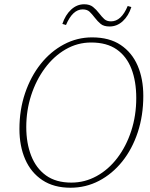

<svg xmlns="http://www.w3.org/2000/svg" viewBox="-20 -865 703 899"><path d="M310 14Q232 14 178.5 -21.5Q125 -57 98 -119Q71 -181 71 -261Q71 -351 97.5 -429Q124 -507 170.5 -565.5Q217 -624 279 -657Q341 -690 411 -690Q492 -690 545 -654.5Q598 -619 624.5 -557.5Q651 -496 651 -416Q651 -324 625 -245.5Q599 -167 552.5 -109Q506 -51 444 -18.5Q382 14 310 14ZM314 -10Q377 -10 432.5 -40.5Q488 -71 529.5 -125.5Q571 -180 594.5 -252Q618 -324 618 -406Q618 -484 595.5 -542.5Q573 -601 526.5 -633.5Q480 -666 407 -666Q343 -666 287.5 -634Q232 -602 190.5 -546Q149 -490 126 -419Q103 -348 103 -270Q103 -195 126 -136Q149 -77 195.5 -43.5Q242 -10 314 -10ZM272 -753Q286 -795 313 -820Q340 -845 374 -845Q400 -845 415.5 -832.5Q431 -820 444 -803Q457 -786 468.5 -775.5Q480 -765 500 -765Q548 -765 578 -837L595 -832Q582 -791 555 -766Q528 -741 493 -741Q466 -741 451.5 -753Q437 -765 424 -782Q411 -799 399.5 -810Q388 -821 367 -821Q320 -821 289 -748Z"/></svg>

Font: Source Serif 4 SmText ExtraLight
Style: Italic
Weight: 200
Italic angle: -12°
Designer: Frank Grießhammer
Foundry: Adobe
Version: Version 4.005;hotconv 1.1.0;makeotfexe 2.6.0